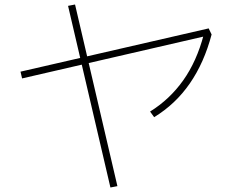

<svg xmlns="http://www.w3.org/2000/svg" viewBox="-20 -784 1040 852"><path d="M664 -264 646 -289Q733 -343 793 -427.5Q853 -512 884 -630L893 -624L78 -436L71 -466L906 -658L919 -631Q886 -506 822.5 -414Q759 -322 664 -264ZM501 42 470 48 282 -758 313 -764Z"/></svg>

Font: Murecho Thin ExtraLight
Style: Regular
Weight: 250
Version: Version 1.010